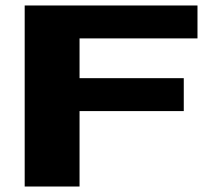

<svg xmlns="http://www.w3.org/2000/svg" viewBox="-20 -680 770 700"><path d="M70 0V-660H700V-540H270V-395H650V-275H270V0Z"/></svg>

Font: Xolonium
Style: Bold
Weight: 700
Designer: Severin Meyer
Version: Version 4.2